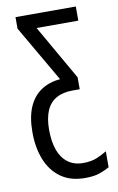

<svg xmlns="http://www.w3.org/2000/svg" viewBox="-88 -585 539 874"><g transform="rotate(-10 181.5 -148.0)"><path d="M233.9 240.2Q166.5 240.2 121.8 208.3Q77.1 176.3 54.9 120.6Q32.7 64.9 32.7 -5.9Q32.7 -75.7 52.7 -122.1Q72.8 -168.5 110.1 -193.4Q147.5 -218.3 198.7 -222.7L47.9 -482.9V-536.1H326.7V-470.7H133.8L278.8 -217.3V-162.1H246.1Q200.7 -162.1 170.2 -144.8Q139.6 -127.4 124.5 -92.3Q109.4 -57.1 109.4 -4.4Q109.4 50.3 123.5 89.6Q137.7 128.9 166.3 150.1Q194.8 171.4 236.8 171.4Q274.4 171.4 300.8 160.2Q327.1 148.9 346.7 136.7V210.4Q330.1 220.2 303.2 230.2Q276.4 240.2 233.9 240.2Z"/></g></svg>

Font: Open Sans Condensed
Style: Regular
Weight: 400
Width: 3
Designer: Monotype Design Team
Foundry: Monotype Imaging Inc.
Version: Version 3.000